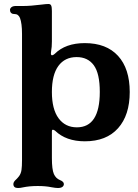

<svg xmlns="http://www.w3.org/2000/svg" viewBox="-20 -698 690 962"><path d="M47 224Q47 218 51 212Q55 206 61 201Q71 191 76 184Q85.2 171 87.7 153.5Q90.3 136 90.3 104V-528Q90.3 -581 80.1 -608Q76 -618 69 -623Q62 -628 50 -628Q41 -628 35.5 -633.5Q30 -639 30 -648Q30 -656 37.5 -662Q45 -668 60 -668H98.4Q132 -668 188.4 -675Q211 -678 223 -678Q233 -678 236.5 -670Q240 -662 240 -643V-490Q240 -462 236 -441Q236 -436 235 -431Q235 -421 241 -421Q246 -421 254 -428Q308 -482 405 -482Q513 -482 571.5 -418Q630 -354 630 -237Q630 -121 571.5 -55.5Q513 10 405 10Q311 10 256 -43Q250 -48 245 -48Q240 -48 240 -40V94Q240 151 250 174Q260 196 280 204Q300 212 300 224Q300 233 292.5 238.5Q285 244 270 244Q259 244 237 240Q209 234 169 234Q127.3 234 94 241Q82 244 70 244Q47 244 47 224ZM480 -237.3Q480 -330 450 -371Q420 -412 364 -412Q305 -412 272.5 -367.6Q240 -323.2 240 -237.1Q240 -151 273.4 -105.5Q306.9 -60 365.1 -60Q480 -60 480 -237.3Z"/></svg>

Font: Raigarh
Style: Regular
Weight: 400
Designer: jaikishan Patel
Foundry: MagicType
Version: Version 1.000;FEAKit 1.0